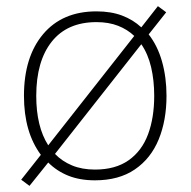

<svg xmlns="http://www.w3.org/2000/svg" viewBox="-20 -643 621 625"><path d="M522 -331Q522 -251 496.5 -189Q471 -127 419 -91.5Q367 -56 289 -56Q240 -56 202.5 -71Q165 -86 137 -114L76 -38L49 -58L113 -139Q58 -213 58 -331Q58 -458 120.5 -532Q183 -606 294 -606Q341 -606 377 -592.5Q413 -579 440 -554L494 -623L521 -603L464 -531Q493 -494 507.5 -442.5Q522 -391 522 -331ZM98 -331Q98 -231 137 -170L417 -526Q395 -547 364.5 -559Q334 -571 294 -571Q199 -571 148.5 -507.5Q98 -444 98 -331ZM482 -331Q482 -381 472 -424Q462 -467 440 -499L159 -142Q182 -118 214.5 -104.5Q247 -91 289 -91Q356 -91 399 -121.5Q442 -152 462 -206Q482 -260 482 -331Z"/></svg>

Font: Noto Sans Malayalam UI ExtraLight
Style: Regular
Weight: 200
Designer: Jelle Bosma - Monotype Design Team
Foundry: Monotype Imaging Inc.
Version: Version 2.104; ttfautohint (v1.8.4.7-5d5b)